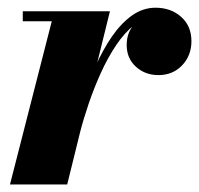

<svg xmlns="http://www.w3.org/2000/svg" viewBox="-20 -490 528 510"><path d="M6.5 0 117.5 -433.5H40.5V-460H272L158.5 0ZM176.5 -136Q186 -178.5 200.2 -224.8Q214.5 -271 233.8 -314.2Q253 -357.5 277.2 -392.8Q301.5 -428 330.5 -448.8Q359.5 -469.5 393 -469.5Q434 -469.5 461.2 -445.2Q488.5 -421 488.5 -380.5Q488.5 -342.5 463.8 -316.5Q439 -290.5 401 -290.5Q365.5 -290.5 341 -312.8Q316.5 -335 316.5 -370.5Q316.5 -407 340.8 -429.8Q365 -452.5 402.5 -452.5Q439.5 -452.5 463.5 -434.2Q487.5 -416 487.5 -380.5L461 -381Q461 -411.5 442.5 -427.8Q424 -444 391.5 -444Q362.5 -444 336.8 -423.8Q311 -403.5 288.5 -370Q266 -336.5 247.5 -295.5Q229 -254.5 215 -213Q201 -171.5 192 -136Z"/></svg>

Font: Bodoni Moda 9pt ExtraBold
Style: Italic
Weight: 800
Italic angle: -13°
Designer: Owen Earl
Foundry: indestructible type
Version: Version 2.004